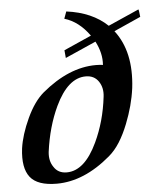

<svg xmlns="http://www.w3.org/2000/svg" viewBox="-52 -751 674 813"><g transform="rotate(-5 285.0 -344.5)"><path d="M470 -209Q453 -166 432.5 -133.5Q412 -101 386 -79Q273 17 157 17Q75 17 44 -22.5Q13 -62 23 -144Q31 -202 63 -271Q94 -338 135 -373Q250 -469 365 -469Q373 -469 380.5 -468.5Q388 -468 395 -467Q399 -516 372 -568L241 -510Q241 -510 238 -543L355 -595Q310 -658 249 -676L260 -706Q369 -692 434 -630L565 -688Q567 -686 570 -656L456 -605Q528 -512 510 -359Q505 -321 495 -284Q485 -247 470 -209ZM386 -332Q391 -370 372.5 -397.5Q354 -425 318 -425Q242 -425 188 -311Q148 -226 134 -120Q130 -82 148 -56Q166 -27 203 -27Q279 -27 333 -142Q374 -229 386 -332Z"/></g></svg>

Font: DG Didot
Style: Bold Italic
Weight: 700
Designer: David Gatwood, Takis Katsoulidis, and George D. Matthiopoulos
Foundry: David Gatwood
Version: Version 1.0